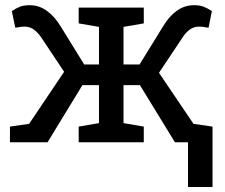

<svg xmlns="http://www.w3.org/2000/svg" viewBox="-20 -558 884 753"><path d="M19 0V-61.5L94.2 -72.3L231.4 -276.4L143.1 -409.2Q128.9 -430.2 113 -441.9Q97.2 -453.6 77.1 -453.6Q66.9 -453.6 64 -453.1Q61 -452.6 40 -449.2L26.4 -514.6Q44.4 -526.4 59.1 -532Q73.7 -537.6 96.7 -537.6Q133.3 -537.6 163.8 -515.6Q194.3 -493.7 218.8 -453.1L310.1 -305.2H368.2V-452.6L288.6 -466.3V-528.3H543.9V-466.3L464.4 -452.6V-305.2H527.3L618.7 -453.1Q642.6 -493.7 673.1 -515.6Q703.6 -537.6 741.2 -537.6Q763.7 -537.6 778.6 -531.7Q793.5 -525.9 811 -514.6L797.9 -449.2Q776.9 -452.6 773.7 -453.1Q770.5 -453.6 760.7 -453.6Q740.2 -453.6 724.1 -441.9Q708 -430.2 694.8 -409.2L603.5 -272.5L738.8 -72.3L813.5 -61.5V0H666L528.8 -224.1H464.4V-75.2L543.9 -61.5V0H288.6V-61.5L368.2 -75.2V-224.1H303.2L166.5 0ZM717.3 175.3V-52.7H813.5V175.3Z"/></svg>

Font: Roboto Slab LO
Style: Regular
Weight: 400
Designer: Google
Version: Version 2.000